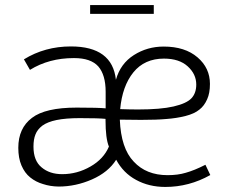

<svg xmlns="http://www.w3.org/2000/svg" viewBox="-20 -719 928 748"><path d="M331.1 -699.2V-665H579.1V-699.2ZM618.7 -490.7Q678.2 -490.7 711.4 -460.4Q744.6 -430.2 744.6 -389.6Q744.6 -356.4 726.1 -336.4Q707 -315.9 656.2 -304.2Q605.5 -292.5 518.1 -292.5Q485.4 -292.5 448.2 -293.9Q456.5 -383.8 499.5 -437Q543 -490.7 618.7 -490.7ZM222.2 -40.5Q173.3 -40.5 142.1 -66.9Q110.4 -92.8 110.4 -147.9Q110.4 -176.3 118.2 -195.3Q125.5 -214.4 145 -229.5Q165 -244.1 200.7 -251.5Q236.8 -258.8 290.5 -258.8Q366.2 -258.8 391.1 -255.9V-251Q391.1 -179.7 404.3 -147.9Q383.8 -99.6 332.5 -70.3Q280.8 -40.5 222.2 -40.5ZM797.9 -392.1Q797.9 -454.1 749.5 -495.6Q700.7 -537.6 617.7 -537.6Q553.7 -537.6 501.5 -504.4Q449.2 -471.2 431.6 -408.2Q417.5 -538.1 256.3 -538.1Q154.8 -538.1 73.2 -487.8L96.7 -446.8Q170.9 -492.7 267.6 -492.7H269Q333.5 -492.7 362.8 -460.4Q391.6 -427.2 391.6 -361.3V-296.9Q365.2 -299.8 278.3 -299.8Q156.7 -299.8 104.5 -259.8Q51.3 -219.7 51.3 -143.1Q51.3 -103.5 63.5 -74.7Q76.2 -44.9 97.7 -27.8Q120.1 -9.8 147.5 -2Q175.3 7.3 208.5 7.8Q274.9 7.8 338.4 -20Q401.9 -47.9 432.6 -96.7Q460.4 -44.9 510.3 -18.1Q560.5 9.3 624 9.3Q716.8 9.3 799.3 -37.1L780.3 -77.1Q737.3 -55.2 703.6 -45.9Q672.9 -36.6 632.8 -36.6Q549.8 -36.6 501 -89.4Q451.2 -141.1 446.8 -252.9Q524.9 -252 529.3 -252Q590.3 -252 627.9 -255.4Q668 -258.3 702.6 -267.1Q737.3 -275.9 756.8 -292Q775.9 -306.6 787.1 -332.5Q797.9 -356 797.9 -392.1Z"/></svg>

Font: My Font
Style: ExtraLight
Weight: 500
Designer: Vernon Adams
Foundry: newtypography
Version: Version 0.001